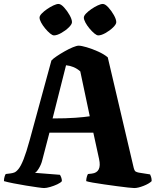

<svg xmlns="http://www.w3.org/2000/svg" viewBox="-21 -951 787 971"><path d="M202 0Q195 0 169.5 -3.5Q144 -7 110.5 -12.5Q77 -18 46.5 -24Q16 -30 -1 -35Q-1 -47 2 -57Q5 -67 8 -71L32 -74Q41 -75 51 -78.5Q61 -82 73 -97Q85 -112 98.5 -146Q112 -180 129 -242L239 -645Q247 -654 265.5 -666.5Q284 -679 306 -691.5Q328 -704 347.5 -712Q367 -720 377 -720Q390 -720 417.5 -712Q445 -704 475 -690.5Q505 -677 524 -661L655 -103Q659 -87 665 -83.5Q671 -80 681 -78L738 -69Q740 -65 743 -56.5Q746 -48 746 -35Q733 -22 705 -11Q677 0 658 0Q651 0 627 -2.5Q603 -5 570.5 -9.5Q538 -14 505.5 -18.5Q473 -23 448 -27.5Q423 -32 415 -35Q415 -46 418 -56.5Q421 -67 424 -71L443 -73Q495 -79 480 -147L451 -280H229L193 -142Q188 -120 175.5 -99.5Q163 -79 155 -77L282 -67Q285 -63 288.5 -54Q292 -45 292 -35Q286 -27 269 -19Q252 -11 233 -5.5Q214 0 202 0ZM245 -352Q314 -352 361 -355.5Q408 -359 433 -363L385 -590Q369 -604 351 -611.5Q333 -619 313 -621ZM476 -772Q468 -772 456 -782Q444 -792 431.5 -807Q419 -822 411 -837Q403 -852 403 -862Q403 -871 414 -882.5Q425 -894 441 -905Q457 -916 473 -923.5Q489 -931 499 -931Q511 -931 527 -913.5Q543 -896 555 -874.5Q567 -853 567 -839Q567 -828 550.5 -812Q534 -796 512.5 -784Q491 -772 476 -772ZM252 -772Q244 -772 232 -782Q220 -792 207.5 -807Q195 -822 187 -837Q179 -852 179 -862Q179 -871 190 -882.5Q201 -894 217 -905Q233 -916 249 -923.5Q265 -931 275 -931Q287 -931 303 -913.5Q319 -896 331 -874.5Q343 -853 343 -839Q343 -828 326.5 -812Q310 -796 288.5 -784Q267 -772 252 -772Z"/></svg>

Font: Texturina 72pt Black
Style: Regular
Weight: 900
Designer: Guillermo Torres Carreño
Foundry: Omnibus-Type
Version: Version 1.002; ttfautohint (v1.8.3)